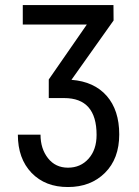

<svg xmlns="http://www.w3.org/2000/svg" viewBox="-20 -731 550 761"><path d="M362.8 -196.3Q362.8 -342.3 234.4 -342.3H173.3V-416L324.2 -633.8H70.3V-710.9H429.7L430.2 -649.9L263.2 -414.6Q353 -407.7 402.8 -351.1Q452.6 -294.4 452.6 -198.2Q452.6 -102.1 396 -45.9Q339.4 10.3 249.5 10.3Q159.7 10.7 105 -45.9Q50.8 -102.5 50.8 -197.3H140.6Q140.6 -141.6 170.2 -104Q199.7 -66.4 249.5 -66.4Q299.3 -66.4 331.1 -102.1Q362.8 -137.7 362.8 -196.3Z"/></svg>

Font: RobotoCondensed-Regular
Style: Regular
Weight: 400
Designer: Google
Version: Version 2.001201; 2014